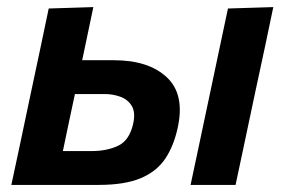

<svg xmlns="http://www.w3.org/2000/svg" viewBox="-20 -522 802 542"><path d="M12 0Q23.5 -52.5 34.2 -103.5Q45 -154.5 58 -216.5L68.5 -266Q84 -338 95 -390.8Q106 -443.5 117.5 -498L243.5 -502Q235.5 -463.5 227.8 -427.2Q220 -391 212 -352H301.5Q399 -352 450.5 -304.2Q502 -256.5 482 -163Q471 -111 447 -74.8Q423 -38.5 377.8 -19.2Q332.5 0 258.5 0ZM157.5 -95.5H237.5Q282.5 -95.5 314 -110.8Q345.5 -126 356 -173Q363 -205 351.8 -223.2Q340.5 -241.5 319.5 -249Q298.5 -256.5 276.5 -256.5H191.5Q182.5 -214.5 174.5 -176.8Q166.5 -139 157.5 -95.5ZM518 0Q529.5 -54 540.2 -104.5Q551 -155 564 -217L574.5 -266.5Q590 -339 601 -391.8Q612 -444.5 623.5 -498L751.5 -502Q740 -446.5 728.8 -393.5Q717.5 -340.5 701.5 -266.5L691 -217Q678 -155 667.2 -104.5Q656.5 -54 645 0Z"/></svg>

Font: Commissioner SemiBold
Style: Italic
Weight: 600
Italic angle: -12°
Designer: Kostas Bartsokas
Foundry: Kostas Bartsokas
Version: Version 1.000; ttfautohint (v1.8.3)